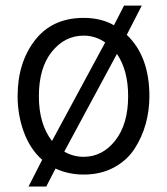

<svg xmlns="http://www.w3.org/2000/svg" viewBox="-20 -607 598 687"><path d="M43 -262.7Q43 -382.8 105 -462.9Q167 -543 279.3 -543Q341.8 -543 387.7 -516.6L423.8 -586.9H487.3L433.6 -482.4Q514.6 -405.3 514.6 -262.7Q514.6 -211.9 501.5 -164.1Q488.3 -116.2 461.4 -74.7Q434.6 -33.2 387.7 -7.8Q340.8 17.6 279.3 17.6Q224.6 17.6 178.7 -3.9L145.5 60.5H82L130.9 -35.2Q87.9 -73.2 65.4 -134.3Q43 -195.3 43 -262.7ZM398.4 -414.1 210 -64.5Q242.2 -45.9 279.3 -45.9Q346.7 -45.9 392.6 -104.5Q438.5 -163.1 438.5 -262.7Q438.5 -355.5 398.4 -414.1ZM356.4 -455.1Q321.3 -479.5 279.3 -479.5Q211.9 -479.5 165.5 -421.9Q119.1 -364.3 119.1 -262.7Q119.1 -163.1 166 -102.5Z"/></svg>

Font: Batunionen A1
Style: Regular
Weight: 400
Designer: HanYang I&C Co.,Ltd.
Foundry: HanYang I&C Co.,Ltd.
Version: Version 2.50; ttfautohint (v1.6)